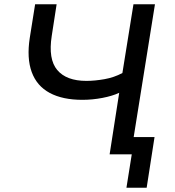

<svg xmlns="http://www.w3.org/2000/svg" viewBox="-20 -725 824 902"><path d="M574 157 599 0H495L540 -289Q508 -274 461 -265Q414 -256 367 -256Q274 -256 213.5 -288.5Q153 -321 129 -386.5Q105 -452 120 -548L145 -705H246L223 -556Q206 -447 249 -396Q292 -345 386 -345Q425 -345 470.5 -353Q516 -361 555 -382L607 -705H708L608 -81H706L669 157Z"/></svg>

Font: Nunito Sans 7pt Medium
Style: Italic
Weight: 500
Italic angle: -9°
Designer: Vernon Adams
Foundry: Vernon Adams
Version: Version 3.101;gftools[0.9.27]